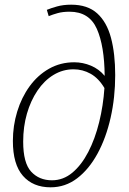

<svg xmlns="http://www.w3.org/2000/svg" viewBox="-20 -790 551 820"><path d="M196 10Q121 10 78 -39Q35 -88 35 -188Q35 -253 53.5 -313.5Q72 -374 106.5 -421.5Q141 -469 189.5 -496.5Q238 -524 297 -524Q334 -524 368.5 -509.5Q403 -495 427 -466Q426 -594 393.5 -667Q361 -740 277 -740Q248 -740 226.5 -734Q205 -728 188 -721L180 -748Q197 -755 223.5 -762.5Q250 -770 284 -770Q354 -770 395 -733Q436 -696 454 -628.5Q472 -561 472 -469Q472 -374 452.5 -287.5Q433 -201 396.5 -134Q360 -67 309.5 -28.5Q259 10 196 10ZM202 -20Q250 -20 289 -52.5Q328 -85 357 -141Q386 -197 403.5 -268Q421 -339 426 -414Q401 -456 367 -475Q333 -494 294 -494Q248 -494 208.5 -470Q169 -446 140 -403Q111 -360 95 -304.5Q79 -249 79 -185Q79 -94 113 -57Q147 -20 202 -20Z"/></svg>

Font: Noto Serif SemiCondensed ExtraLight
Style: Italic
Weight: 200
Width: 4
Italic angle: -12°
Designer: Monotype Design Team
Foundry: Monotype Imaging Inc.
Version: Version 2.013